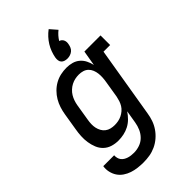

<svg xmlns="http://www.w3.org/2000/svg" viewBox="-293 -878 1186 1186"><g transform="rotate(-45 300.0 -285.5)"><path d="M218 213Q193 213 168 210Q143 207 120.5 199.5Q98 192 78 178.5Q58 165 45 145.5Q32 126 26.5 101.5Q21 77 25 53H120Q119 65 122 77Q125 89 132 98Q139 107 149 113Q159 119 170 122.5Q181 126 193.5 127.5Q206 129 218 129Q243 129 268 120.5Q293 112 311.5 93.5Q330 75 340.5 51Q351 27 355 2L369 -82Q355 -61 337 -43Q319 -25 297 -13.5Q275 -2 251 3Q227 8 204 8Q175 8 149.5 0Q124 -8 105 -26Q86 -44 76 -69Q66 -94 62 -120.5Q58 -147 59.5 -175Q61 -203 66 -231L84 -341Q88 -366 96 -391Q104 -416 117.5 -439Q131 -462 150.5 -481.5Q170 -501 193.5 -514Q217 -527 242.5 -532.5Q268 -538 294 -538Q319 -538 342 -531.5Q365 -525 382.5 -510Q400 -495 410.5 -474Q421 -453 426 -430L443 -530H584V-446H526L449 16Q445 43 436 69Q427 95 411 118.5Q395 142 373 161Q351 180 325 192Q299 204 272 208.5Q245 213 218 213ZM255 -76Q271 -76 286.5 -79Q302 -82 316.5 -89Q331 -96 344 -107Q357 -118 365.5 -132Q374 -146 379 -161.5Q384 -177 387 -192L405 -302Q408 -320 409 -337.5Q410 -355 408 -372Q406 -389 399.5 -405Q393 -421 381 -432.5Q369 -444 352.5 -449Q336 -454 318 -454Q301 -454 284.5 -450.5Q268 -447 252.5 -439Q237 -431 223.5 -418.5Q210 -406 201 -391Q192 -376 186.5 -360Q181 -344 178 -327L160 -217Q157 -200 156.5 -182.5Q156 -165 159.5 -149Q163 -133 171 -118.5Q179 -104 192 -94Q205 -84 221.5 -80Q238 -76 255 -76ZM339 -573Q327 -573 316 -576.5Q305 -580 298 -588Q291 -596 289.5 -607.5Q288 -619 290 -631Q294 -653 302 -674.5Q310 -696 322 -715.5Q334 -735 350 -752.5Q366 -770 385 -784L425 -738Q411 -727 399.5 -714Q388 -701 379 -686Q387 -684 393.5 -678.5Q400 -673 403.5 -665Q407 -657 407.5 -648.5Q408 -640 406 -631Q404 -619 399 -607.5Q394 -596 384 -588Q374 -580 362 -576.5Q350 -573 339 -573Z"/></g></svg>

Font: Iosevka Slab MdExObl
Style: Regular
Weight: 500
Width: 7
Italic angle: -9°
Monospace: yes
Designer: Belleve Invis
Foundry: Belleve Invis
Version: Version 11.1.1; ttfautohint (v1.8.3)